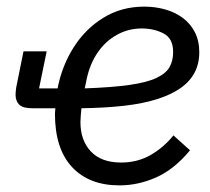

<svg xmlns="http://www.w3.org/2000/svg" viewBox="-20 -548 634 580"><path d="M341 12Q249 12 197.5 -43.5Q146 -99 146 -204Q146 -206 146.5 -212Q147 -218 149 -240L177 -221H77Q49 -221 38 -232Q27 -243 27 -262Q27 -266 27.5 -271Q28 -276 29 -284L51 -393H121L98 -281H154Q167 -349 202.5 -405Q238 -461 292.5 -494.5Q347 -528 416 -528Q449 -528 479 -519.5Q509 -511 532 -494Q555 -477 568.5 -451Q582 -425 582 -390Q582 -356 568 -329Q554 -302 525.5 -282Q497 -262 454.5 -248.5Q412 -235 355 -228.5Q298 -222 226 -221Q225 -211 224 -199Q223 -187 223 -179Q223 -124 254.5 -90.5Q286 -57 346 -57Q395 -57 434.5 -79.5Q474 -102 504 -139L554 -94Q506 -36 451.5 -12Q397 12 341 12ZM408 -462Q368 -462 333.5 -443Q299 -424 275.5 -390Q252 -356 242 -310L236 -281Q319 -284 371.5 -291.5Q424 -299 452.5 -312.5Q481 -326 492 -345Q503 -364 503 -391Q503 -432 474 -447Q445 -462 408 -462Z"/></svg>

Font: IBM Plex Sans
Style: Italic
Weight: 400
Italic angle: -11.31°
Designer: Mike Abbink, Paul van der Laan, Pieter van Rosmalen
Foundry: Bold Monday
Version: Version 3.201